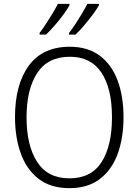

<svg xmlns="http://www.w3.org/2000/svg" viewBox="-20 -968 721 998"><path d="M622 -358Q622 -252 592 -169Q562 -86 499.5 -38Q437 10 341 10Q243 10 180.5 -38.5Q118 -87 88 -170.5Q58 -254 58 -359Q58 -529 130 -627Q202 -725 343 -725Q436 -725 498 -679Q560 -633 591 -550.5Q622 -468 622 -358ZM118 -358Q118 -212 173 -126.5Q228 -41 341 -41Q454 -41 508 -125.5Q562 -210 562 -358Q562 -509 507 -591Q452 -673 343 -673Q229 -673 173.5 -588.5Q118 -504 118 -358ZM494 -940Q483 -920 462 -892Q441 -864 417 -835.5Q393 -807 372 -788H339V-797Q355 -817 373 -844.5Q391 -872 407.5 -900Q424 -928 434 -948H494ZM341 -940Q330 -920 309.5 -892Q289 -864 264.5 -836Q240 -808 219 -788H186V-797Q202 -818 220 -845.5Q238 -873 254.5 -900.5Q271 -928 281 -948H341Z"/></svg>

Font: Noto Sans Georgian SemiCondensed Light
Style: Regular
Weight: 300
Width: 4
Designer: Monotype Design Team, Akaki Razmadze
Foundry: Google LLC
Version: Version 2.005; ttfautohint (v1.8.4.7-5d5b)